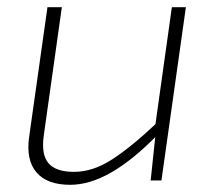

<svg xmlns="http://www.w3.org/2000/svg" viewBox="-20 -502 600 534"><path d="M152 -482 102 -127Q94 -73 114.5 -48.5Q135 -24 186 -24Q238 -24 291.5 -58.5Q345 -93 416 -160L418 -127Q351 -58 290.5 -23Q230 12 175 12Q111 12 81.5 -22.5Q52 -57 61 -121L112 -482ZM497 -482 429 0H399L413 -132L411 -147L458 -482Z"/></svg>

Font: Exo 2 ExtraLight
Style: Italic
Weight: 250
Italic angle: -8°
Designer: Natanael Gama
Foundry: Natanael Gama
Version: Version 2.010